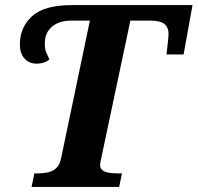

<svg xmlns="http://www.w3.org/2000/svg" viewBox="-20 -734 776 754"><path d="M104 0 115 -53H128Q149 -53 168 -57Q187 -61 201 -74Q215 -87 220 -113L333 -653H259Q212 -653 184 -629Q156 -605 156 -564Q156 -541 161.5 -528Q167 -515 174 -501Q164 -492 151 -488Q138 -484 124 -484Q94 -484 76 -504.5Q58 -525 58 -559Q58 -627 106 -670.5Q154 -714 263 -714H736L701 -520H634Q634 -523 635.5 -535Q637 -547 638.5 -561Q640 -575 641 -586.5Q642 -598 642 -600Q642 -626 626 -639.5Q610 -653 572 -653H492L377 -110Q376 -105 374.5 -98Q373 -91 373 -87Q373 -73 382.5 -65.5Q392 -58 408.5 -55.5Q425 -53 446 -53H459L448 0Z"/></svg>

Font: Noto Serif
Style: Italic
Weight: 400
Italic angle: -12°
Designer: Monotype Design Team
Foundry: Monotype Imaging Inc.
Version: Version 2.013